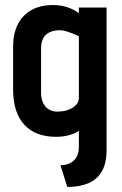

<svg xmlns="http://www.w3.org/2000/svg" viewBox="-20 -531 483 762"><path d="M403 64V-501H293V-479Q278 -490 261.5 -497Q245 -504 227.5 -507.5Q210 -511 191 -511Q140 -511 104.5 -491Q69 -471 50.5 -434Q32 -397 32 -346V-177Q32 -85 76 -36.5Q120 12 203 12Q215 12 227.5 10.5Q240 9 252 6Q264 3 274.5 -1.5Q285 -6 293 -12V53Q293 73 286.5 87Q280 101 269 109.5Q258 118 245 121.5Q232 125 220 125L247 211Q295 211 330 196.5Q365 182 384 149.5Q403 117 403 64ZM293 -387V-140Q293 -132 288 -123Q283 -114 273 -106.5Q263 -99 248 -94Q233 -89 212 -88Q189 -87 173.5 -97Q158 -107 150.5 -124Q143 -141 143 -160V-338Q143 -359 149 -373.5Q155 -388 165.5 -396Q176 -404 189.5 -407.5Q203 -411 217 -411Q229 -411 242.5 -407Q256 -403 267.5 -398.5Q279 -394 286 -390.5Q293 -387 293 -387Z"/></svg>

Font: Advent Pro
Style: Bold
Weight: 700
Designer: VivaRado, Andreas Kalpakidis
Foundry: VivaRado, Andreas Kalpakidis
Version: Version 3.000